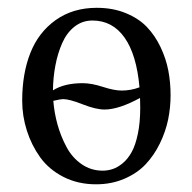

<svg xmlns="http://www.w3.org/2000/svg" viewBox="-20 -462 495 494"><path d="M37.1 -203.1Q37.1 -272.5 58.1 -325.7Q79.1 -378.9 123.3 -410.4Q167.5 -441.9 229 -441.9Q270.5 -441.9 303.7 -428.2Q336.9 -414.6 357.9 -392.6Q378.9 -370.6 393.1 -340.8Q407.2 -311 413.1 -280.3Q418.9 -249.5 418.9 -216.8Q418.9 -185.5 412.6 -154.5Q406.2 -123.5 391.4 -93Q376.5 -62.5 355 -39.6Q333.5 -16.6 300.3 -2.2Q267.1 12.2 227.1 12.2Q180.7 12.2 143.3 -6.8Q106 -25.9 83.5 -57.1Q61 -88.4 49.1 -126Q37.1 -163.6 37.1 -203.1ZM338.9 -237.3Q331.5 -321.3 300.5 -365.2Q269.5 -409.2 217.8 -409.2Q191.9 -409.2 171.9 -393.6Q151.9 -377.9 140.1 -351.3Q128.4 -324.7 122.6 -293.9Q116.7 -263.2 116.2 -229.5Q145.5 -248 192.9 -248Q215.3 -248 244.6 -238.5Q273.9 -229 293 -229Q316.4 -229 338.9 -237.3ZM117.2 -202.6Q119.6 -171.9 127.9 -141.8Q136.2 -111.8 150.9 -84.2Q165.5 -56.6 189.7 -39.8Q213.9 -22.9 244.1 -22.9Q257.3 -22.9 270 -27.1Q282.7 -31.2 295.9 -42.2Q309.1 -53.2 318.8 -70.8Q328.6 -88.4 334.7 -117.7Q340.8 -147 340.8 -185.1Q340.8 -201.7 340.3 -210Q285.6 -180.2 249 -180.2Q226.6 -180.2 192.6 -193.6Q158.7 -207 142.1 -207Q136.2 -207 117.2 -202.6Z"/></svg>

Font: Linux Biolinum G
Style: Regular
Weight: 400
Designer: Philipp H. Poll
Foundry: Philipp H. Poll
Version: Version 1.1.0 ; ttfautohint (v1.6)